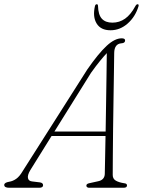

<svg xmlns="http://www.w3.org/2000/svg" viewBox="-46 -887 675 907"><path d="M97 -83Q83.5 -60.5 86 -46.2Q88.5 -32 105 -30L142 -25.5Q157.5 -23.5 157.5 -12Q157.5 0 139 0H-2.5Q-26 0 -26 -13.5Q-26 -24.5 -2.5 -28.5Q14.5 -31 30.5 -42.2Q46.5 -53.5 61 -78.5L366.5 -559Q419 -634.5 457.5 -670.2Q496 -706 529 -706Q545 -706 545 -696Q545 -683.5 528 -682.5Q494 -680 493.5 -636.5Q493 -602 492.2 -543.5Q491.5 -485 490.2 -415.2Q489 -345.5 488.2 -276Q487.5 -206.5 487 -149.2Q486.5 -92 486.5 -60.5Q486.5 -42.5 500.5 -34Q514.5 -25.5 540 -21.5Q554 -20.5 554 -11Q554 0 537.5 0H374.5Q370 0 366 -2.5Q362 -5 362 -10Q362 -18 373.5 -21L416.5 -30.5Q447.5 -36.5 449 -64.5Q449.5 -91.5 450.5 -139Q451.5 -186.5 452.5 -244.5H197.5ZM384 -543 211 -265.5H453Q454 -332 455.2 -402.2Q456.5 -472.5 457.2 -534Q458 -595.5 458.5 -636Q446.5 -623.5 427 -599.8Q407.5 -576 384 -543ZM485 -780Q518 -780 544.8 -798.8Q571.5 -817.5 594 -859Q598.5 -867 604 -867Q610.5 -867 608.5 -858Q593.5 -808 557.2 -776Q521 -744 476 -744Q430 -744 410.5 -776Q391 -808 402.5 -858Q404.5 -867 411.5 -867Q416.5 -867 417 -859Q418 -817.5 435 -798.8Q452 -780 485 -780Z"/></svg>

Font: Fraunces 9pt S050 Thin
Style: Italic
Weight: 100
Italic angle: -16°
Version: Version 1.000; ttfautohint (v1.8.3)